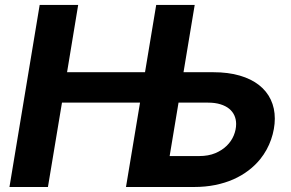

<svg xmlns="http://www.w3.org/2000/svg" viewBox="-20 -747 1161 767"><path d="M755.3 0H483.3L539.4 -337H227.6L171.5 0H17.8L138.5 -727.3H292.3L247.9 -458.5H559.3L604 -727.3H757.8L713.1 -458.5H831.7Q891.7 -458.5 937.5 -445.1Q983.3 -431.8 1014.6 -407.3Q1045.8 -382.8 1061.8 -348.7Q1077.8 -314.6 1077.8 -273.1Q1077.8 -252.8 1074 -231.7Q1070.3 -210.6 1063 -189.8Q1055.8 -169 1044.9 -149.1Q1034.1 -129.3 1019.5 -111.2Q999.3 -86.3 972.5 -65.9Q945.7 -45.5 912.5 -30.7Q879.3 -16 839.8 -8Q800.4 0 755.3 0ZM775.9 -123.6Q812.5 -123.6 840 -135.1Q867.5 -146.7 886 -165Q904.5 -183.2 913.9 -206.1Q923.3 -229 923.3 -251.8Q923.3 -269.9 916.4 -285.5Q909.4 -301.1 895.6 -312.5Q881.7 -323.9 860.6 -330.4Q839.5 -337 811.4 -337H693.2L657.7 -123.6Z"/></svg>

Font: Linik Sans
Style: Bold Italic
Weight: 700
Italic angle: 9°
Designer: Fonts by Rasmus Andersson / Changes by Cristiano Sobral with parts from Marc Monis
Foundry: rsms
Version: Version 3.020; ttfautohint (v1.6)